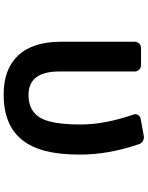

<svg xmlns="http://www.w3.org/2000/svg" viewBox="100 -911 800 1040"><g transform="rotate(90 500.0 -391.0)"><path d="M493.2 -10.7Q423.8 -10.7 370.1 -30.3Q317.4 -49.8 280.3 -89.4Q243.2 -128.9 224.6 -187.5Q206.1 -245.1 206.1 -321.3V-720.7Q206.1 -735.4 216.3 -745.1Q226.6 -754.9 240.2 -754.9H332Q346.7 -754.9 356.9 -745.1Q367.2 -735.4 367.2 -720.7V-312.5Q367.2 -228.5 399.4 -186.5Q430.7 -145.5 495.1 -145.5Q578.1 -145.5 616.2 -206.1Q654.3 -266.6 654.3 -428.7Q654.3 -557.6 600.6 -713.9Q595.7 -726.6 602.5 -738.3Q609.4 -750 623 -752.9L714.8 -769.5Q718.8 -770.5 722.7 -770.5Q733.4 -770.5 743.2 -765.6Q755.9 -757.8 760.7 -744.1Q817.4 -579.1 817.4 -424.8Q817.4 -314.5 797.9 -237.3Q777.3 -159.2 736.8 -109.4Q696.3 -59.6 634.8 -35.2Q574.2 -10.7 493.2 -10.7Z"/></g></svg>

Font: Rounded-L Mgen+ 1m bold
Style: Bold
Weight: 700
Designer: [Source Han Sans]
Ryoko NISHIZUKA  (kana & ideographs); Paul D. Hunt (Latin, Greek & Cyrillic); Wenlong ZHANG  (bopomofo
Version: Version 1.059.20150602